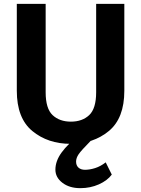

<svg xmlns="http://www.w3.org/2000/svg" viewBox="-20 -731 732 995"><path d="M67.1 -260.7V-710.9H216.6V-252.7Q216.6 -168.2 252.6 -134.4Q288.6 -100.6 347.4 -100.6Q406.2 -100.6 442.3 -134.5Q478.3 -168.5 478.3 -252.7V-710.9H624.3V-260.7Q624.3 -118.2 543.9 -51.9Q463.6 14.4 346.2 14.4Q228.3 14.4 147.7 -51.9Q67.1 -118.2 67.1 -260.7ZM267.1 148.2Q267.1 103.5 299.2 59.3Q331.3 15.1 391.1 -31L450.4 -1.5Q400.9 48.6 387.6 68.2Q374.3 87.9 374.3 106.4Q374.3 126.5 386.7 137.7Q399.2 148.9 420.7 148.9Q445.1 148.9 473.1 140Q501.2 131.1 527.8 110.4L559.3 173.8Q536.6 204.6 492.4 224.4Q448.2 244.1 396.2 244.1Q339.8 244.1 303.5 216.3Q267.1 188.5 267.1 148.2Z"/></svg>

Font: RobotoFlex
Style: Regular
Weight: 400
Designer: Berlow after Robertson
Foundry: Google
Version: Version 2.136